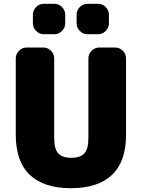

<svg xmlns="http://www.w3.org/2000/svg" viewBox="-20 -980 746 1010"><path d="M586 -730Q609 -730 626 -713Q643 -696 643 -673V-270Q643 -130 569 -60Q495 10 353 10Q211 10 137 -60Q63 -130 63 -270V-673Q63 -696 80 -713Q97 -730 120 -730H208Q231 -730 248 -713Q265 -696 265 -673V-255Q265 -197 286 -173.5Q307 -150 355 -150Q403 -150 424 -173.5Q445 -197 445 -255V-673Q445 -696 462 -713Q479 -730 502 -730ZM440 -960H496Q519 -960 536 -943Q553 -926 553 -903V-857Q553 -834 536 -817Q519 -800 496 -800H440Q417 -800 400 -817Q383 -834 383 -857V-903Q383 -926 400 -943Q417 -960 440 -960ZM210 -960H266Q289 -960 306 -943Q323 -926 323 -903V-857Q323 -834 306 -817Q289 -800 266 -800H210Q187 -800 170 -817Q153 -834 153 -857V-903Q153 -926 170 -943Q187 -960 210 -960Z"/></svg>

Font: Rounded Mplus 1c Black
Style: Regular
Weight: 900
Version: Version 1.059.20150529